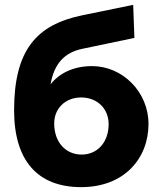

<svg xmlns="http://www.w3.org/2000/svg" viewBox="-20 -760 658 790"><path d="M533 -604 528 -740 318 -697C130 -658 38 -554 38 -306C38 -100 134 10 314 10C491 10 591 -108 591 -250C591 -382 484 -488 359 -488C284 -488 225 -460 188 -413C203 -500 247 -544 318 -559ZM203 -252C203 -314 249 -359 314 -359C380 -359 427 -313 427 -249C427 -175 381 -124 316 -124C250 -124 203 -175 203 -252Z"/></svg>

Font: Raleway
Style: ExtraBold
Weight: 800
Designer: Matt McInerney, Pablo Impallari, Rodrigo Fuenzalida
Foundry: Matt McInerney, Pablo Impallari, Rodrigo Fuenzalida
Version: Version 3.000